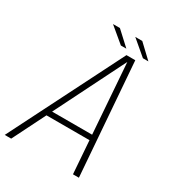

<svg xmlns="http://www.w3.org/2000/svg" viewBox="-206 -975 999 1094"><g transform="rotate(30 293.0 -428.0)"><path d="M-5 0 368.5 -740.5H426.5L483 0H444L392 -711H393L37.5 0ZM129 -215.5 135.5 -250H451L444.5 -215.5ZM494.5 -772H458.5L360 -855.5H406ZM349.5 -772H313.5L213.5 -855.5H259Z"/></g></svg>

Font: Epilogue ExtraLight
Style: Italic
Weight: 250
Italic angle: -12°
Designer: Tyler Finck
Foundry: Etcetera Type Co
Version: Version 2.112